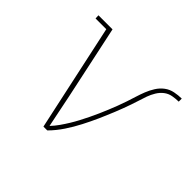

<svg xmlns="http://www.w3.org/2000/svg" viewBox="-124 -684 849 849"><g transform="rotate(45 300.0 -260.0)"><path d="M232 0 124 -501H57L56 -520H144L218 -173Q226 -135 233.5 -97Q241 -59 249 -21Q265 -38 278 -56.5Q291 -75 303 -94.5Q315 -114 325.5 -134Q336 -154 346 -174.5Q356 -195 365 -215.5Q374 -236 382.5 -256.5Q391 -277 399 -298Q407 -319 414 -340Q421 -361 427.5 -382Q434 -403 442 -423.5Q450 -444 462.5 -464Q475 -484 493 -497.5Q511 -511 533.5 -515.5Q556 -520 577 -520V-501Q559 -501 539.5 -497.5Q520 -494 504.5 -482Q489 -470 478.5 -452.5Q468 -435 461.5 -417Q455 -399 449.5 -380.5Q444 -362 437.5 -344Q431 -326 424.5 -308Q418 -290 410.5 -272Q403 -254 395.5 -236Q388 -218 380 -200Q372 -182 363.5 -164.5Q355 -147 346 -129.5Q337 -112 327 -95Q317 -78 306 -61.5Q295 -45 282.5 -29.5Q270 -14 256 0Z"/></g></svg>

Font: Iosevka Etoile Thin
Style: Italic
Weight: 100
Italic angle: -9°
Designer: Belleve Invis
Foundry: Belleve Invis
Version: Version 22.1.2; ttfautohint (v1.8.4)